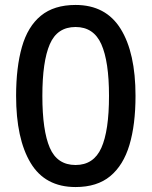

<svg xmlns="http://www.w3.org/2000/svg" viewBox="-20 -745 612 775"><path d="M527 -358Q527 -242 502.5 -160Q478 -78 425 -34Q372 10 285 10Q162 10 103.5 -87.5Q45 -185 45 -358Q45 -473 68.5 -555.5Q92 -638 145 -681.5Q198 -725 285 -725Q407 -725 467 -628.5Q527 -532 527 -358ZM151 -358Q151 -218 181 -148.5Q211 -79 285 -79Q358 -79 389 -148Q420 -217 420 -358Q420 -497 389 -566.5Q358 -636 285 -636Q211 -636 181 -566.5Q151 -497 151 -358Z"/></svg>

Font: Noto Sans Medium
Style: Regular
Weight: 500
Designer: Monotype Design Team
Foundry: Monotype Imaging Inc.
Version: Version 2.007